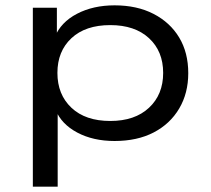

<svg xmlns="http://www.w3.org/2000/svg" viewBox="-20 -519 790 719"><path d="M103 180V-490H193V-380H185Q208 -436 268.5 -467.5Q329 -499 409 -499Q493 -499 555 -467Q617 -435 651 -378.5Q685 -322 685 -245Q685 -170 651 -112.5Q617 -55 555.5 -23Q494 9 409 9Q329 9 269.5 -22.5Q210 -54 188 -108H196V180ZM393 -66Q485 -66 538 -115.5Q591 -165 591 -246Q591 -327 538 -376Q485 -425 393 -425Q300 -425 247.5 -376Q195 -327 195 -246Q195 -165 247.5 -115.5Q300 -66 393 -66Z"/></svg>

Font: Nunito Sans 10pt Expanded
Style: Regular
Weight: 400
Width: 7
Designer: Vernon Adams
Foundry: Vernon Adams
Version: Version 3.101;gftools[0.9.27]